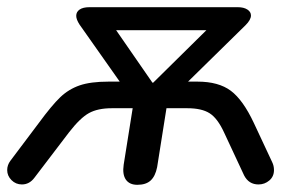

<svg xmlns="http://www.w3.org/2000/svg" viewBox="-24 -507 841 534"><path d="M320 -49 345 -206H287Q248 -206 223.5 -192.5Q199 -179 168 -139L72 -13Q58 6 37 6Q20 6 8 -6Q-4 -18 -4 -34Q-4 -48 5 -60L84 -165Q120 -214 143.5 -236.5Q167 -259 197.5 -269.5Q228 -280 278 -280H309L197 -439Q188 -453 188 -463Q188 -474 197.5 -480.5Q207 -487 225 -487H637Q654 -487 664 -480.5Q674 -474 674 -464Q674 -452 659 -437L499 -280H525Q584 -280 618 -254.5Q652 -229 682 -165L733 -56Q738 -46 738 -34Q738 -16 725 -5Q712 6 695 6Q668 6 655 -19L599 -139Q581 -178 559 -192Q537 -206 497 -206H439L413 -42Q408 -17 395 -5Q382 7 358 7Q336 7 326 -7.5Q316 -22 320 -49ZM402 -277 550 -423H299L400 -277Z"/></svg>

Font: SN Pro
Style: Italic
Weight: 400
Italic angle: -9°
Designer: Tobias Whetton
Foundry: Supernotes
Version: Version 1.003